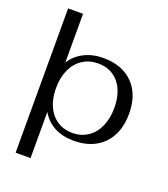

<svg xmlns="http://www.w3.org/2000/svg" viewBox="-158 -811 975 1113"><g transform="rotate(20 329.5 -255.0)"><path d="M69 -700H161V-399Q189 -446 241.5 -473Q294 -500 360 -500Q477 -500 543.5 -432.5Q610 -365 610 -247Q610 -127 543 -58.5Q476 10 360 10Q292 10 241 -17Q190 -44 161 -95V190H69ZM518 -249Q518 -347 470.5 -403.5Q423 -460 342 -460Q289 -460 247.5 -433Q206 -406 183.5 -357Q161 -308 161 -244Q161 -146 209 -88Q257 -30 339 -30Q392 -30 433 -57.5Q474 -85 496 -134.5Q518 -184 518 -249Z"/></g></svg>

Font: Fahkwang
Style: Regular
Weight: 400
Version: Version 1.000; ttfautohint (v1.6)